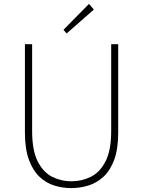

<svg xmlns="http://www.w3.org/2000/svg" viewBox="-20 -953 734 986"><path d="M346 13Q302 13 259.5 0Q217 -13 183 -45Q149 -77 128.5 -132.5Q108 -188 108 -272V-726H145V-280Q145 -181 173.5 -124.5Q202 -68 248 -45Q294 -22 346 -22Q400 -22 446.5 -45Q493 -68 522 -124.5Q551 -181 551 -280V-726H587V-272Q587 -188 566.5 -132.5Q546 -77 511 -45Q476 -13 433 0Q390 13 346 13ZM322 -781 306 -800 437 -933 462 -904Z"/></svg>

Font: Noto Sans JP Thin Thin
Style: Regular
Weight: 250
Version: Version 2.004-H2;hotconv 1.0.118;makeotfexe 2.5.65603